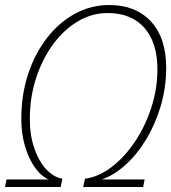

<svg xmlns="http://www.w3.org/2000/svg" viewBox="-50 -746 683 766"><path d="M-30 0 -24 -30H144Q114 -43 89.5 -77.5Q65 -112 50 -162Q35 -212 35 -271Q35 -369 62.5 -451.5Q90 -534 138.5 -596Q187 -658 250.5 -692Q314 -726 386 -726Q491 -726 552 -660.5Q613 -595 613 -476Q613 -397 591.5 -324Q570 -251 533.5 -190.5Q497 -130 451 -88.5Q405 -47 356 -30H527L521 0H282L289 -33Q343 -40 394.5 -79Q446 -118 487.5 -179.5Q529 -241 553.5 -316Q578 -391 578 -469Q578 -576 526 -635Q474 -694 379 -694Q317 -694 261 -661Q205 -628 162 -569.5Q119 -511 94 -434.5Q69 -358 69 -271Q69 -206 87 -154Q105 -102 134.5 -70.5Q164 -39 199 -33L192 0Z"/></svg>

Font: Geist Mono Thin
Style: Italic
Weight: 100
Italic angle: -12°
Monospace: yes
Designer: Basement.studio, Andrés Briganti, Mateo Zaragoza
Foundry: Basement.studio, Vercel, Andrés Briganti, Guido Ferreyra, Mateo Zaragoza
Version: Version 1.500; ttfautohint (v1.8.4.7-5d5b)